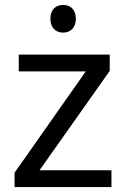

<svg xmlns="http://www.w3.org/2000/svg" viewBox="-20 -757 510 777"><path d="M236 -737C207 -737 184 -720 184 -681C184 -643 207 -625 236 -625C263 -625 287 -643 287 -681C287 -720 263 -737 236 -737ZM431 0V-68H140L424 -470V-536H56V-468H327L39 -58V0Z"/></svg>

Font: Noto Sans Mro
Style: Regular
Weight: 400
Designer: Monotype Design Team
Foundry: Monotype Imaging Inc.
Version: Version 2.001